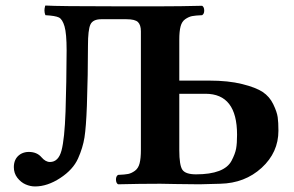

<svg xmlns="http://www.w3.org/2000/svg" viewBox="-20 -668 1069 698"><path d="M692.9 -34.2Q743.7 -34.2 776.4 -46.6Q809.1 -59.1 822 -84Q835 -108.9 838.4 -127.9Q841.8 -147 841.8 -178.2Q841.8 -327.1 727.1 -327.1H631.8V-122.1Q631.8 -66.9 643.3 -50.5Q654.8 -34.2 692.9 -34.2ZM492.2 -123V-554.2Q492.2 -577.1 481.7 -587.6Q471.2 -598.1 439.9 -598.1H348.1Q317.4 -598.1 308.6 -578.6Q299.8 -559.1 299.8 -502Q299.8 -398.4 295.9 -284.2Q293 -205.6 287.1 -168.2Q281.2 -130.9 263.7 -91.8Q245.6 -51.3 199 -20.8Q152.3 9.8 107.4 9.8Q90.3 9.8 73.2 2.4Q56.2 -4.9 43.2 -21.5Q30.3 -38.1 30.3 -60.5Q30.3 -67.4 31.5 -73.7Q32.7 -80.1 35.2 -85.7Q37.6 -91.3 41.3 -95.9Q44.9 -100.6 49.6 -104.2Q54.2 -107.9 59.6 -110.4Q64.9 -112.8 71.3 -114.3Q77.6 -115.7 84.5 -115.7Q114.3 -115.7 130.9 -96.2Q145.5 -79.1 161.6 -79.1Q192.4 -79.1 203.6 -120.8Q214.8 -162.6 218.3 -263.2Q221.7 -367.7 222.2 -484.9Q222.2 -545.9 214.6 -572Q207 -598.1 194.1 -604.5Q181.2 -610.8 145 -612.8Q141.6 -621.1 141.6 -629.9Q141.6 -637.2 144 -646L145 -647.9Q189.9 -645 409.2 -645H562Q635.3 -645 714.8 -647Q722.2 -642.6 722.4 -630.1Q722.7 -617.7 714.8 -612.8Q689.9 -611.8 678 -609.4Q666 -606.9 653.6 -598.4Q641.1 -589.8 636.5 -572Q631.8 -554.2 631.8 -523.9V-375H740.2Q810.1 -375 860.1 -362.5Q910.2 -350.1 935.1 -333.5Q960 -316.9 973.4 -289.1Q986.8 -261.2 989.5 -242.2Q992.2 -223.1 992.2 -192.9Q992.2 -113.8 931.2 -57.9Q870.1 -2 780.8 0L705.1 2Q659.2 2 618.2 1Q577.1 0 563 0Q488.8 0 409.2 2Q401.9 -2.4 401.6 -14.9Q401.4 -27.3 409.2 -32.2Q434.1 -33.2 446 -35.6Q458 -38.1 470.5 -47.1Q482.9 -56.2 487.5 -74.2Q492.2 -92.3 492.2 -123Z"/></svg>

Font: Linux Libertine
Style: Bold
Weight: 700
Designer: Philipp H. Poll
Foundry: Philipp H. Poll
Version: Version 5.0.3